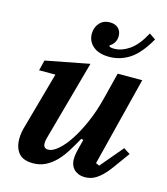

<svg xmlns="http://www.w3.org/2000/svg" viewBox="-114 -845 823 945"><g transform="rotate(15 298.0 -372.0)"><path d="M142 12Q91 12 68.5 -15Q46 -42 46 -87Q46 -120 58 -158L136 -438H53L66 -491L289 -534L176 -125Q172 -110 172 -99Q172 -72 197 -72Q219 -72 247 -96Q275 -120 302.5 -162Q330 -204 355 -261.5Q380 -319 397 -387L431 -522H556L442 -69L460 -61L557 -176L590 -155L529 -71Q510 -45 493.5 -29Q477 -13 462.5 -4Q448 5 434.5 8.5Q421 12 408 12Q386 12 371.5 5.5Q357 -1 348 -11Q339 -21 335 -34Q331 -47 331 -60Q331 -74 334 -90Q337 -106 340 -117L352 -163L341 -166Q321 -130 301 -97.5Q281 -65 257.5 -41Q234 -17 205.5 -2.5Q177 12 142 12ZM369 -591Q315 -591 286 -616Q257 -641 257 -679Q257 -711 276.5 -733.5Q296 -756 330 -756Q357 -756 372.5 -741Q388 -726 388 -701Q388 -682 378.5 -667.5Q369 -653 357 -647V-641Q364 -636 382 -636Q420 -636 459 -662.5Q498 -689 533 -754L565 -732Q520 -653 472 -622Q424 -591 369 -591Z"/></g></svg>

Font: IBM Plex Serif SmBld
Style: Italic
Weight: 600
Italic angle: -14°
Designer: Mike Abbink, Paul van der Laan, Pieter van Rosmalen
Foundry: Bold Monday
Version: Version 3.001